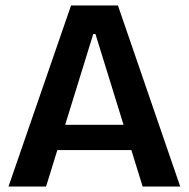

<svg xmlns="http://www.w3.org/2000/svg" viewBox="-20 -680 689 700"><path d="M11 0 239 -660H410L637 0H500L328 -556H320L148 0ZM129 -133V-225H535V-133Z"/></svg>

Font: Bricolage Grotesque 72pt SemiBold
Style: Regular
Weight: 600
Version: Version 1.001;gftools[0.9.33.dev8+g029e19f]